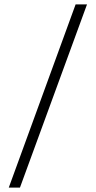

<svg xmlns="http://www.w3.org/2000/svg" viewBox="-20 -776 437 876"><path d="M325 -756H377L71 80H20Z"/></svg>

Font: Madhuban Light
Style: Regular
Weight: 300
Designer: jaikishan Patel
Foundry: MagicType
Version: Version 1.000